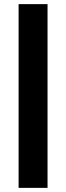

<svg xmlns="http://www.w3.org/2000/svg" viewBox="-20 -715 320 929"><path d="M210 194H70V-695H210Z"/></svg>

Font: Hind Kochi
Style: Bold
Weight: 700
Designer: Dhruvi Tolia
Foundry: Indian Type Foundry
Version: Version 0.702;PS 1.0;hotconv 1.0.81;makeotf.lib2.5.63406